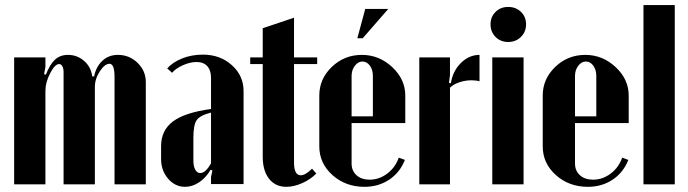

<svg xmlns="http://www.w3.org/2000/svg" viewBox="-20 -719 2682 749"><path d="M347.2 -420.9Q354.5 -458.5 379.2 -481.7Q403.8 -504.9 439.9 -504.9Q484.9 -504.9 516.8 -473.6Q548.8 -442.4 548.8 -398.9V0H426.8V-418.9Q426.8 -470.2 407.2 -470.2Q388.7 -470.2 369.4 -440.7Q350.1 -411.1 350.1 -379.9V0H228V-438Q228 -452.1 223.1 -460.7Q218.3 -469.2 210.9 -469.2Q194.3 -469.2 175.8 -433.6Q157.2 -397.9 157.2 -365.2V0H35.2V-495.1H157.2V-458L151.9 -429.2L159.2 -428.2Q173.8 -466.3 193.8 -485.6Q213.9 -504.9 245.1 -504.9Q281.2 -504.9 308.1 -481.4Q335 -458 339.8 -420.9Z M608.4 -99.1V-148.9Q608.4 -210.4 654.5 -245.1Q700.7 -279.8 803.2 -293.9V-415Q803.2 -444.8 788.6 -460.9Q773.9 -477.1 746.6 -477.1Q721.7 -477.1 693.6 -464.6Q665.5 -452.1 651.4 -435.1L632.3 -452.1Q653.3 -476.1 690.4 -491Q727.5 -505.9 771.5 -505.9Q838.9 -505.9 884.5 -464.8Q930.2 -423.8 930.2 -363.8V-1H803.2V-28.8L808.6 -54.2L801.3 -56.2Q783.2 -25.4 756.8 -7.8Q730.5 9.8 702.1 9.8Q663.1 9.8 635.7 -22Q608.4 -53.7 608.4 -99.1ZM761.2 -43.9Q782.2 -43.9 803.2 -82V-279.8Q760.3 -269 747.3 -250.5Q734.4 -231.9 734.4 -181.2V-91.8Q734.4 -70.3 741.7 -57.1Q749 -43.9 761.2 -43.9Z M1097.2 9.8Q1054.2 9.8 1029.5 -21.7Q1004.9 -53.2 1004.9 -107.9V-469.2H956.1V-495.1H1004.9V-608.9L1127 -649.9V-495.1H1217.3V-469.2H1127V-85Q1127 -35.2 1153.3 -35.2Q1171.4 -35.2 1197.3 -61L1213.9 -42Q1191.4 -19 1158.9 -4.6Q1126.5 9.8 1097.2 9.8Z M1395 -569.8H1374L1404.8 -684.1H1494.6ZM1225.6 -346.2Q1225.6 -411.1 1274.4 -458Q1323.2 -504.9 1391.6 -504.9Q1459 -504.9 1510 -457.3Q1561 -409.7 1561 -346.2V-238.8H1351.6V-81.1Q1351.6 -52.7 1370.8 -35.4Q1390.1 -18.1 1421.9 -18.1Q1459 -18.1 1490.5 -41.7Q1522 -65.4 1535.6 -104L1559.6 -95.2Q1540 -45.9 1498.3 -18.1Q1456.5 9.8 1401.9 9.8Q1328.1 9.8 1276.9 -36.1Q1225.6 -82 1225.6 -147.9ZM1351.6 -265.1H1434.6V-422.9Q1434.6 -446.8 1422.9 -462.9Q1411.1 -479 1394 -479Q1377 -479 1364.3 -462.4Q1351.6 -445.8 1351.6 -422.9Z M1615.7 -495.1H1735.4V-425.8L1731.4 -396L1738.8 -394Q1746.1 -441.9 1778.1 -473.4Q1810.1 -504.9 1850.6 -504.9V-401.9Q1837.4 -405.8 1819.3 -405.8Q1794.9 -405.8 1771.7 -397.9Q1748.5 -390.1 1735.4 -377V0H1615.7Z M1962.4 -691.9Q1992.7 -691.9 2012.5 -672.6Q2032.2 -653.3 2032.2 -624Q2032.2 -594.7 2012.2 -575Q1992.2 -555.2 1962.4 -555.2Q1932.6 -555.2 1913.1 -575Q1893.6 -594.7 1893.6 -624Q1893.6 -653.3 1913.1 -672.6Q1932.6 -691.9 1962.4 -691.9ZM1900.4 -495.1H2022.5V0H1900.4Z M2097.2 -346.2Q2097.2 -411.1 2146 -458Q2194.8 -504.9 2263.2 -504.9Q2330.6 -504.9 2381.6 -457.3Q2432.6 -409.7 2432.6 -346.2V-238.8H2223.1V-81.1Q2223.1 -52.7 2242.4 -35.4Q2261.7 -18.1 2293.5 -18.1Q2330.6 -18.1 2362.1 -41.7Q2393.6 -65.4 2407.2 -104L2431.2 -95.2Q2411.6 -45.9 2369.9 -18.1Q2328.1 9.8 2273.4 9.8Q2199.7 9.8 2148.4 -36.1Q2097.2 -82 2097.2 -147.9ZM2223.1 -265.1H2306.2V-422.9Q2306.2 -446.8 2294.4 -462.9Q2282.7 -479 2265.6 -479Q2248.5 -479 2235.8 -462.4Q2223.1 -445.8 2223.1 -422.9Z M2490.2 0V-699.2H2612.3V0Z"/></svg>

Font: Moniqa Black Heading
Style: Regular
Weight: 900
Designer: Rajesh Rajput
Foundry: Rajesh Rajput
Version: Version 1.000